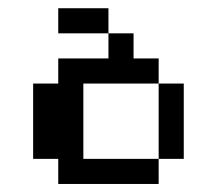

<svg xmlns="http://www.w3.org/2000/svg" viewBox="-20 -458 540 478"><path d="M125 -437.5H250V-375H125ZM250 -375H312.5V-312.5H375V-250H187.5V-62.5H375V0H125V-62.5H62.5V-250H125V-312.5H250ZM375 -250H437.5V-62.5H375Z"/></svg>

Font: Half Eighties
Style: Regular
Weight: 400
Monospace: yes
Designer: Jayvee Enaguas (HarvettFox96)
Version: 20191127.01dev02